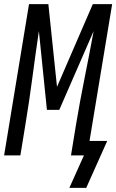

<svg xmlns="http://www.w3.org/2000/svg" viewBox="-28 -755 565 933"><path d="M391 158H309L380 0H317L341 -147Q360 -261 383 -375.5Q406 -490 427 -604L260 -221H200L161 -604Q144 -490 129 -375.5Q114 -261 95 -147L71 0H-8L113 -735H207L249 -333L423 -735H517L407 -70H493Z"/></svg>

Font: Iosevka SS18
Style: Italic
Weight: 400
Italic angle: -9°
Monospace: yes
Designer: Belleve Invis
Foundry: Belleve Invis
Version: Version 25.1.1; ttfautohint (v1.8.4)